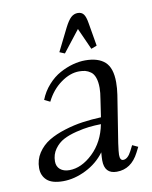

<svg xmlns="http://www.w3.org/2000/svg" viewBox="-76 -701 607 765"><g transform="rotate(-10 227.5 -318.0)"><path d="M32.2 -61Q32.2 -94.7 50 -121.8Q67.9 -148.9 95.7 -165.8Q123.5 -182.6 161.4 -194.3Q199.2 -206.1 235.6 -211.2Q272 -216.3 310.1 -217.8L320.8 -290Q325.2 -315.4 325.2 -334Q325.2 -358.9 319.3 -375.5Q313.5 -392.1 302.5 -399.9Q291.5 -407.7 280.8 -410.4Q270 -413.1 255.9 -413.1Q219.2 -413.1 181.9 -386.2Q144.5 -359.4 122.1 -314L99.1 -325.2Q111.8 -357.9 134.8 -383.5Q157.7 -409.2 184.3 -423.6Q210.9 -438 237.1 -445.1Q263.2 -452.1 287.1 -452.1Q339.8 -452.1 366.9 -427.5Q394 -402.8 394 -345.2Q394 -320.3 390.1 -294.9L359.9 -104Q355 -68.8 355 -58.1Q355 -35.2 368.2 -35.2Q386.7 -35.2 401.9 -64.9L413.1 -86.9L436 -76.2L424.8 -54.2Q393.6 6.8 335 6.8Q285.2 6.8 285.2 -47.9Q285.2 -60.5 287.1 -80.1Q257.3 -39.6 210.4 -16.4Q163.6 6.8 118.2 6.8Q72.8 6.8 52.5 -12Q32.2 -30.8 32.2 -61ZM99.1 -76.2Q99.1 -55.7 113 -43.9Q127 -32.2 149.9 -32.2Q199.2 -32.2 245.4 -76.4Q291.5 -120.6 305.2 -190.9Q279.8 -190.4 257.1 -188Q234.4 -185.5 203.9 -178Q173.3 -170.4 151.6 -158.9Q129.9 -147.5 114.5 -126Q99.1 -104.5 99.1 -76.2ZM191.9 -502 237.8 -594.2Q251.5 -621.1 263.4 -632.1Q275.4 -643.1 291 -643.1Q306.6 -643.1 314.7 -632.3Q322.8 -621.6 327.1 -594.2L342.8 -502L319.8 -493.2L280.8 -580.1L212.9 -493.2Z"/></g></svg>

Font: Dihjauti S
Style: Italic
Weight: 400
Italic angle: -9°
Designer: T. Christopher White
Version: Version 3.0.0